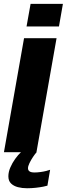

<svg xmlns="http://www.w3.org/2000/svg" viewBox="-30 -791 346 998"><path d="M129 -771 108 -653.5H276.5L297 -771ZM-9.5 0H159.5L264 -592.5H95ZM110.5 187.5Q134 187.5 156.2 185Q178.5 182.5 195 179.2Q211.5 176 216.5 174L230.5 91.5Q224 94 210.5 97.5Q197 101 180.5 103.2Q164 105.5 149.5 105.5Q131.5 105.5 123.5 99.8Q115.5 94 115.5 83.5Q115.5 73 123.2 56.8Q131 40.5 141.8 24.5Q152.5 8.5 160.5 0H79Q64 14 49 34.8Q34 55.5 23.8 79.2Q13.5 103 13.5 125.5Q13.5 149 27.2 162.5Q41 176 63 181.8Q85 187.5 110.5 187.5Z"/></svg>

Font: Anybody UltraCondensed Thin
Style: Bold Italic
Weight: 700
Italic angle: -10°
Version: Version 1.111